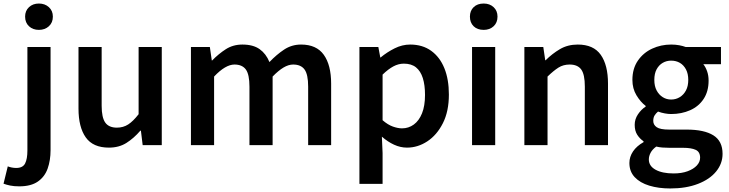

<svg xmlns="http://www.w3.org/2000/svg" viewBox="-71 -821 4123 1086"><path d="M38 233Q8 233 -13.5 228.5Q-35 224 -51 218L-27 120Q-17 124 -4.5 126.5Q8 129 21 129Q58 129 71 103.5Q84 78 84 30V-555H215V28Q215 86 198.5 132.5Q182 179 143 206Q104 233 38 233ZM149 -652Q115 -652 93 -672.5Q71 -693 71 -727Q71 -760 93 -780.5Q115 -801 149 -801Q183 -801 205.5 -780.5Q228 -760 228 -727Q228 -693 205.5 -672.5Q183 -652 149 -652Z M545 14Q455 14 414 -44Q373 -102 373 -207V-555H504V-223Q504 -156 524.5 -127.5Q545 -99 590 -99Q626 -99 654 -117Q682 -135 713 -175V-555H844V0H736L726 -82H723Q686 -39 644 -12.5Q602 14 545 14Z M1009 0V-555H1116L1127 -479H1129Q1165 -516 1206 -542.5Q1247 -569 1300 -569Q1361 -569 1397.5 -543Q1434 -517 1453 -470Q1493 -512 1536 -540.5Q1579 -569 1632 -569Q1719 -569 1760.5 -511Q1802 -453 1802 -348V0H1672V-331Q1672 -400 1651.5 -428Q1631 -456 1587 -456Q1561 -456 1532.5 -439Q1504 -422 1471 -388V0H1340V-331Q1340 -400 1319.5 -428Q1299 -456 1255 -456Q1230 -456 1201 -439Q1172 -422 1140 -388V0Z M1962 219V-555H2069L2080 -496H2082Q2118 -526 2161 -547.5Q2204 -569 2249 -569Q2319 -569 2368 -533.5Q2417 -498 2442.5 -435Q2468 -372 2468 -286Q2468 -191 2434 -124Q2400 -57 2346 -21.5Q2292 14 2231 14Q2194 14 2158 -2.5Q2122 -19 2089 -48L2093 45V219ZM2203 -95Q2240 -95 2269.5 -116.5Q2299 -138 2316 -180Q2333 -222 2333 -284Q2333 -340 2320.5 -379.5Q2308 -419 2282 -440Q2256 -461 2213 -461Q2183 -461 2154 -445.5Q2125 -430 2093 -399V-141Q2123 -115 2151.5 -105Q2180 -95 2203 -95Z M2599 0V-555H2730V0ZM2665 -652Q2629 -652 2608 -672.5Q2587 -693 2587 -727Q2587 -760 2608 -780.5Q2629 -801 2665 -801Q2699 -801 2721 -780.5Q2743 -760 2743 -727Q2743 -693 2721 -672.5Q2699 -652 2665 -652Z M2895 0V-555H3002L3013 -480H3015Q3052 -517 3096 -543Q3140 -569 3197 -569Q3286 -569 3327 -511Q3368 -453 3368 -348V0H3237V-331Q3237 -400 3216.5 -428Q3196 -456 3151 -456Q3115 -456 3087.5 -438.5Q3060 -421 3026 -388V0Z M3720 245Q3654 245 3601.5 229Q3549 213 3519 181Q3489 149 3489 101Q3489 66 3509.5 35.5Q3530 5 3569 -17V-22Q3548 -36 3533.5 -58.5Q3519 -81 3519 -115Q3519 -147 3537.5 -174.5Q3556 -202 3581 -218V-222Q3552 -244 3529 -282Q3506 -320 3506 -369Q3506 -433 3537 -478Q3568 -523 3618 -546Q3668 -569 3725 -569Q3750 -569 3771 -565Q3792 -561 3808 -555H4007V-458H3907Q3920 -442 3928.5 -418Q3937 -394 3937 -365Q3937 -304 3909 -261.5Q3881 -219 3832.5 -197.5Q3784 -176 3725 -176Q3709 -176 3689.5 -179.5Q3670 -183 3651 -190Q3639 -180 3631.5 -168Q3624 -156 3624 -137Q3624 -115 3643.5 -101.5Q3663 -88 3714 -88H3813Q3912 -88 3964 -55.5Q4016 -23 4016 49Q4016 104 3980 148.5Q3944 193 3877 219Q3810 245 3720 245ZM3725 -258Q3752 -258 3774 -271.5Q3796 -285 3809 -309.5Q3822 -334 3822 -369Q3822 -404 3809 -428.5Q3796 -453 3774.5 -465.5Q3753 -478 3725 -478Q3699 -478 3677.5 -465.5Q3656 -453 3643 -429Q3630 -405 3630 -369Q3630 -334 3643 -309.5Q3656 -285 3677.5 -271.5Q3699 -258 3725 -258ZM3739 160Q3785 160 3818.5 147.5Q3852 135 3870.5 115Q3889 95 3889 71Q3889 38 3864 26.5Q3839 15 3792 15H3716Q3694 15 3675.5 13.5Q3657 12 3641 8Q3619 24 3609 43Q3599 62 3599 81Q3599 118 3637 139Q3675 160 3739 160Z"/></svg>

Font: Noto Sans TC SemiBold
Style: Regular
Weight: 600
Designer: Ryoko NISHIZUKA  (kana, bopomofo & ideographs); Paul D. Hunt (Latin, Greek & Cyrillic); Sandoll Communications , Soo-you
Foundry: Adobe
Version: Version 2.004-H2;hotconv 1.0.118;makeotfexe 2.5.65603